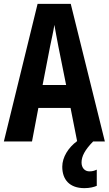

<svg xmlns="http://www.w3.org/2000/svg" viewBox="-20 -734 564 996"><path d="M403 109C403 77 420 44 463 0H524L347 -714H175L0 0H146L179 -174H346L380 -2C335 31 303 81 303 131C303 197 340 242 418 242C446 242 468 236 482 230V146C473 150 463 155 444 155C419 155 403 136 403 109ZM283 -492 323 -293H201L240 -494C246 -524 258 -576 262 -605C269 -569 273 -542 283 -492Z"/></svg>

Font: Noto Sans Malayalam ExtraCondensed
Style: Bold
Weight: 700
Width: 2
Designer: Jelle Bosma - Monotype Design Team
Foundry: Monotype Imaging Inc.
Version: Version 2.104